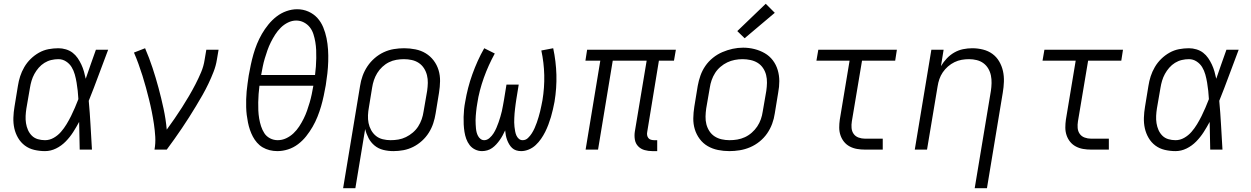

<svg xmlns="http://www.w3.org/2000/svg" viewBox="-20 -794 6640 1019"><path d="M219 8Q190 8 162 1.5Q134 -5 112 -21.5Q90 -38 76 -62Q62 -86 56 -113Q50 -140 51 -169.5Q52 -199 57 -228L75 -338Q79 -364 87 -389Q95 -414 109 -438Q123 -462 143 -481.5Q163 -501 187 -514.5Q211 -528 237.5 -533Q264 -538 290 -538Q310 -538 330 -532Q350 -526 365.5 -514Q381 -502 392 -486Q403 -470 411.5 -452Q420 -434 425.5 -414.5Q431 -395 435 -376Q448 -414 461.5 -452.5Q475 -491 489 -530H554Q528 -462 503 -394Q478 -326 451 -259Q457 -194 460.5 -129.5Q464 -65 468 0H403Q402 -37 401.5 -73.5Q401 -110 400 -147Q385 -119 368 -92.5Q351 -66 328.5 -43Q306 -20 277.5 -6Q249 8 219 8ZM219 -50Q243 -50 265 -62.5Q287 -75 303.5 -94Q320 -113 333 -134.5Q346 -156 357 -178Q368 -200 377.5 -222.5Q387 -245 396 -268Q395 -290 392.5 -312Q390 -334 386.5 -355.5Q383 -377 377 -398.5Q371 -420 360 -438Q349 -456 330.5 -468Q312 -480 290 -480Q271 -480 252 -475.5Q233 -471 216 -460.5Q199 -450 185.5 -434.5Q172 -419 162.5 -401.5Q153 -384 147.5 -365.5Q142 -347 139 -328L120 -218Q117 -199 116 -179Q115 -159 118 -140Q121 -121 128.5 -104Q136 -87 149 -74Q162 -61 180.5 -55.5Q199 -50 219 -50Z M800 0Q806 -34 804 -68Q802 -102 797 -135.5Q792 -169 785.5 -201.5Q779 -234 771 -266Q763 -298 754.5 -329.5Q746 -361 736 -392.5Q726 -424 715 -454.5Q704 -485 691 -515L750 -538Q772 -487 789.5 -434Q807 -381 821.5 -327Q836 -273 848 -217.5Q860 -162 865 -106Q886 -135 906.5 -164.5Q927 -194 946 -224Q965 -254 983 -284.5Q1001 -315 1017.5 -347Q1034 -379 1047.5 -411Q1061 -443 1066 -477L1075 -530H1140L1131 -477Q1126 -445 1113.5 -413Q1101 -381 1086.5 -350.5Q1072 -320 1055 -290Q1038 -260 1020 -230.5Q1002 -201 983.5 -171.5Q965 -142 945.5 -113.5Q926 -85 906 -56.5Q886 -28 865 0Z M1452 8Q1431 8 1411 3Q1391 -2 1374 -12Q1357 -22 1344 -37Q1331 -52 1322 -69Q1313 -86 1306.5 -105Q1300 -124 1296 -144Q1292 -164 1289.5 -184Q1287 -204 1286.5 -225Q1286 -246 1286.5 -267Q1287 -288 1289 -309Q1291 -330 1294 -351Q1297 -372 1300 -393Q1305 -421 1311 -449.5Q1317 -478 1325 -506Q1333 -534 1344 -561Q1355 -588 1370 -614Q1385 -640 1404.5 -664Q1424 -688 1448 -706.5Q1472 -725 1500.5 -735Q1529 -745 1557 -745Q1589 -745 1617 -732.5Q1645 -720 1664.5 -698.5Q1684 -677 1695.5 -649Q1707 -621 1713 -591.5Q1719 -562 1721 -531Q1723 -500 1722 -468Q1721 -436 1717.5 -404.5Q1714 -373 1709 -342Q1704 -314 1698 -285.5Q1692 -257 1684 -229.5Q1676 -202 1665 -174.5Q1654 -147 1639 -121Q1624 -95 1605 -71Q1586 -47 1561.5 -28.5Q1537 -10 1508.5 -1Q1480 8 1452 8ZM1366 -396H1652Q1655 -418 1656.5 -440.5Q1658 -463 1658.5 -485Q1659 -507 1658 -528.5Q1657 -550 1653.5 -571Q1650 -592 1643.5 -612.5Q1637 -633 1624.5 -649Q1612 -665 1593 -675Q1574 -685 1552 -685Q1530 -685 1508.5 -674.5Q1487 -664 1470 -647Q1453 -630 1440.5 -610.5Q1428 -591 1417.5 -570Q1407 -549 1399.5 -527.5Q1392 -506 1385.5 -484.5Q1379 -463 1374.5 -440.5Q1370 -418 1366 -396ZM1454 -50Q1477 -50 1498.5 -60Q1520 -70 1537.5 -86.5Q1555 -103 1568 -123Q1581 -143 1591.5 -164Q1602 -185 1609.5 -206.5Q1617 -228 1623.5 -250Q1630 -272 1634.5 -294Q1639 -316 1643 -339H1357Q1354 -317 1352.5 -295Q1351 -273 1350.5 -251Q1350 -229 1351 -207.5Q1352 -186 1355.5 -165Q1359 -144 1365.5 -124Q1372 -104 1383 -87Q1394 -70 1413 -60Q1432 -50 1454 -50Z M1801 205 1891 -338Q1895 -365 1904.5 -391.5Q1914 -418 1930 -442Q1946 -466 1968.5 -485.5Q1991 -505 2017 -517Q2043 -529 2070.5 -533.5Q2098 -538 2125 -538Q2155 -538 2185 -532Q2215 -526 2239.5 -511Q2264 -496 2281.5 -473Q2299 -450 2307.5 -422Q2316 -394 2315.5 -363.5Q2315 -333 2310 -302L2292 -192Q2288 -166 2279.5 -140Q2271 -114 2256 -90Q2241 -66 2219.5 -46.5Q2198 -27 2173 -14.5Q2148 -2 2121.5 3Q2095 8 2068 8Q2040 8 2014 1.5Q1988 -5 1968 -21.5Q1948 -38 1936 -61Q1924 -84 1918 -109L1866 205ZM2053 -50Q2074 -50 2094.5 -53.5Q2115 -57 2134.5 -66.5Q2154 -76 2171 -90.5Q2188 -105 2199.5 -123Q2211 -141 2218 -161Q2225 -181 2228 -202L2247 -312Q2250 -333 2250.5 -354Q2251 -375 2246 -395Q2241 -415 2230 -432Q2219 -449 2202.5 -460Q2186 -471 2165.5 -475.5Q2145 -480 2124 -480Q2104 -480 2083.5 -476.5Q2063 -473 2044 -463.5Q2025 -454 2009 -439Q1993 -424 1982 -406Q1971 -388 1964.5 -368.5Q1958 -349 1955 -329L1938 -225Q1934 -204 1933 -182.5Q1932 -161 1936 -141Q1940 -121 1950 -103Q1960 -85 1975.5 -72.5Q1991 -60 2011.5 -55Q2032 -50 2053 -50Z M2538 8Q2519 8 2501.5 -0.5Q2484 -9 2472.5 -24Q2461 -39 2454.5 -57Q2448 -75 2445 -94.5Q2442 -114 2441 -133.5Q2440 -153 2440.5 -173.5Q2441 -194 2443 -214Q2445 -234 2449 -254Q2455 -290 2464.5 -327Q2474 -364 2487 -400Q2500 -436 2515.5 -470.5Q2531 -505 2550 -538L2606 -510Q2589 -479 2574.5 -447Q2560 -415 2548 -381.5Q2536 -348 2527 -313.5Q2518 -279 2513 -245Q2511 -234 2509.5 -223Q2508 -212 2507 -201Q2506 -190 2505 -179Q2504 -168 2504 -156.5Q2504 -145 2504.5 -134.5Q2505 -124 2506 -113Q2507 -102 2509.5 -92Q2512 -82 2517 -72.5Q2522 -63 2530.5 -56.5Q2539 -50 2550 -50Q2565 -50 2578 -61.5Q2591 -73 2599.5 -86.5Q2608 -100 2614.5 -115Q2621 -130 2626 -144.5Q2631 -159 2635.5 -174Q2640 -189 2643.5 -204Q2647 -219 2649.5 -234.5Q2652 -250 2655 -265L2668 -345H2733L2720 -265Q2718 -253 2716.5 -241Q2715 -229 2713.5 -217Q2712 -205 2711 -192.5Q2710 -180 2709.5 -168Q2709 -156 2709 -144.5Q2709 -133 2710.5 -121Q2712 -109 2714 -97.5Q2716 -86 2720.5 -75.5Q2725 -65 2733.5 -57.5Q2742 -50 2754 -50Q2770 -50 2782 -61.5Q2794 -73 2802.5 -86.5Q2811 -100 2817.5 -114.5Q2824 -129 2829 -143.5Q2834 -158 2838.5 -173Q2843 -188 2846.5 -202.5Q2850 -217 2853 -232Q2856 -247 2859 -262Q2870 -329 2868.5 -395Q2867 -461 2853 -526L2916 -538Q2931 -468 2933 -397.5Q2935 -327 2923 -254Q2919 -234 2914.5 -213.5Q2910 -193 2904 -173Q2898 -153 2890.5 -133Q2883 -113 2873.5 -94Q2864 -75 2851.5 -57Q2839 -39 2823 -24Q2807 -9 2786.5 -0.5Q2766 8 2746 8Q2732 8 2719.5 4Q2707 0 2698 -8.5Q2689 -17 2682.5 -28Q2676 -39 2671.5 -51Q2667 -63 2664.5 -76Q2662 -89 2661 -102Q2655 -89 2648 -76Q2641 -63 2632.5 -51Q2624 -39 2614 -28Q2604 -17 2592 -8.5Q2580 0 2566 4Q2552 8 2538 8Z M3442 8Q3421 8 3401 2.5Q3381 -3 3367 -17.5Q3353 -32 3349.5 -52.5Q3346 -73 3349 -94L3412 -472H3232L3154 0H3088L3166 -472H3087L3096 -530H3567L3557 -472H3477L3415 -94Q3413 -85 3414.5 -76.5Q3416 -68 3421 -61.5Q3426 -55 3434.5 -52.5Q3443 -50 3452 -50H3468V8Z M3851 8Q3820 8 3790.5 2Q3761 -4 3736 -18.5Q3711 -33 3693.5 -56.5Q3676 -80 3667.5 -108Q3659 -136 3659.5 -166.5Q3660 -197 3665 -228L3683 -338Q3688 -366 3697.5 -393Q3707 -420 3723.5 -444Q3740 -468 3763.5 -487Q3787 -506 3814 -517.5Q3841 -529 3868.5 -535Q3896 -541 3924 -541Q3955 -541 3984.5 -533.5Q4014 -526 4039 -511.5Q4064 -497 4081.5 -474Q4099 -451 4107.5 -422.5Q4116 -394 4116 -363.5Q4116 -333 4110 -302L4092 -192Q4088 -164 4078 -137Q4068 -110 4051.5 -86Q4035 -62 4011.5 -43Q3988 -24 3961 -12.5Q3934 -1 3906 3.5Q3878 8 3851 8ZM3852 -50Q3873 -50 3893.5 -53.5Q3914 -57 3933.5 -66Q3953 -75 3970 -90Q3987 -105 3999 -123Q4011 -141 4018 -161Q4025 -181 4028 -202L4047 -312Q4050 -333 4050.5 -354.5Q4051 -376 4046 -396Q4041 -416 4029.5 -433Q4018 -450 4001 -460.5Q3984 -471 3963 -475.5Q3942 -480 3921 -480Q3900 -480 3879.5 -476Q3859 -472 3840 -463Q3821 -454 3804 -439.5Q3787 -425 3775.5 -407Q3764 -389 3757 -369Q3750 -349 3747 -328L3728 -218Q3725 -197 3724.5 -175.5Q3724 -154 3729 -134.5Q3734 -115 3745 -98Q3756 -81 3773 -70Q3790 -59 3810.5 -54.5Q3831 -50 3852 -50ZM3932 -591 3893 -629 4044 -774 4092 -726Z M4571 0Q4549 0 4528.5 -3.5Q4508 -7 4490 -16.5Q4472 -26 4459.5 -41.5Q4447 -57 4440.5 -76.5Q4434 -96 4434 -117Q4434 -138 4437 -159L4489 -472H4313L4323 -530H4740L4731 -472H4555L4501 -150Q4498 -132 4499.5 -114.5Q4501 -97 4510.5 -83.5Q4520 -70 4536.5 -64Q4553 -58 4571 -58H4665V0Z M5153 205 5239 -312Q5242 -332 5242.5 -353Q5243 -374 5239 -393.5Q5235 -413 5225 -430Q5215 -447 5199.5 -458.5Q5184 -470 5164 -475Q5144 -480 5123 -480Q5123 -480 5123 -480Q5123 -480 5123 -480Q5103 -480 5083.5 -476.5Q5064 -473 5045.5 -464Q5027 -455 5011 -441Q4995 -427 4983.5 -410Q4972 -393 4965.5 -374Q4959 -355 4956 -335L4900 0H4835L4923 -530H4988L4974 -443Q4987 -465 5005 -484Q5023 -503 5045 -515.5Q5067 -528 5091.5 -533Q5116 -538 5140 -538Q5169 -538 5197 -531Q5225 -524 5247 -508Q5269 -492 5283 -468Q5297 -444 5303 -417Q5309 -390 5308 -360.5Q5307 -331 5302 -302L5218 205Z M5771 0Q5749 0 5728.5 -3.5Q5708 -7 5690 -16.5Q5672 -26 5659.5 -41.5Q5647 -57 5640.5 -76.5Q5634 -96 5634 -117Q5634 -138 5637 -159L5689 -472H5513L5523 -530H5940L5931 -472H5755L5701 -150Q5698 -132 5699.5 -114.5Q5701 -97 5710.5 -83.5Q5720 -70 5736.5 -64Q5753 -58 5771 -58H5865V0Z M6219 8Q6190 8 6162 1.5Q6134 -5 6112 -21.5Q6090 -38 6076 -62Q6062 -86 6056 -113Q6050 -140 6051 -169.5Q6052 -199 6057 -228L6075 -338Q6079 -364 6087 -389Q6095 -414 6109 -438Q6123 -462 6143 -481.5Q6163 -501 6187 -514.5Q6211 -528 6237.5 -533Q6264 -538 6290 -538Q6310 -538 6330 -532Q6350 -526 6365.5 -514Q6381 -502 6392 -486Q6403 -470 6411.5 -452Q6420 -434 6425.5 -414.5Q6431 -395 6435 -376Q6448 -414 6461.5 -452.5Q6475 -491 6489 -530H6554Q6528 -462 6503 -394Q6478 -326 6451 -259Q6457 -194 6460.5 -129.5Q6464 -65 6468 0H6403Q6402 -37 6401.5 -73.5Q6401 -110 6400 -147Q6385 -119 6368 -92.5Q6351 -66 6328.5 -43Q6306 -20 6277.5 -6Q6249 8 6219 8ZM6219 -50Q6243 -50 6265 -62.5Q6287 -75 6303.5 -94Q6320 -113 6333 -134.5Q6346 -156 6357 -178Q6368 -200 6377.5 -222.5Q6387 -245 6396 -268Q6395 -290 6392.5 -312Q6390 -334 6386.5 -355.5Q6383 -377 6377 -398.5Q6371 -420 6360 -438Q6349 -456 6330.5 -468Q6312 -480 6290 -480Q6271 -480 6252 -475.5Q6233 -471 6216 -460.5Q6199 -450 6185.5 -434.5Q6172 -419 6162.5 -401.5Q6153 -384 6147.5 -365.5Q6142 -347 6139 -328L6120 -218Q6117 -199 6116 -179Q6115 -159 6118 -140Q6121 -121 6128.5 -104Q6136 -87 6149 -74Q6162 -61 6180.5 -55.5Q6199 -50 6219 -50Z"/></svg>

Font: Iosevka Curly Light Extended
Style: Italic
Weight: 300
Width: 7
Italic angle: -9°
Monospace: yes
Designer: Belleve Invis
Foundry: Belleve Invis
Version: Version 11.1.0; ttfautohint (v1.8.3)